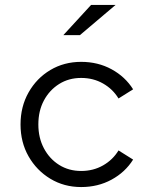

<svg xmlns="http://www.w3.org/2000/svg" viewBox="-20 -746 640 776"><path d="M308 10Q239 10 183.5 -23.5Q128 -57 95.5 -114Q63 -171 63 -243Q63 -315 95.5 -372.5Q128 -430 183.5 -463Q239 -496 308 -496Q376 -496 431 -466Q486 -436 518 -385L459 -348Q436 -386 396.5 -408.5Q357 -431 308 -431Q258 -431 219 -406.5Q180 -382 157.5 -340Q135 -298 135 -243Q135 -189 157.5 -146.5Q180 -104 219 -79.5Q258 -55 308 -55Q357 -55 396.5 -77.5Q436 -100 459 -138L518 -101Q486 -50 431 -20Q376 10 308 10ZM236 -604 348 -726H447L303 -604Z"/></svg>

Font: Red Hat Mono
Style: Regular
Weight: 400
Designer: Pentagram, MCKL
Foundry: Pentagram, MCKL
Version: Version 1.023